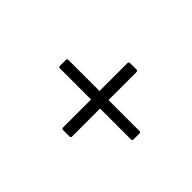

<svg xmlns="http://www.w3.org/2000/svg" viewBox="-69 -670 738 738"><g transform="rotate(45 300.0 -301.0)"><path d="M303 -119Q296 -119 296 -125V-278H127Q120 -278 120 -285V-317Q120 -324 127 -324H296V-476Q296 -483 303 -483H338Q345 -483 345 -476V-324H513Q520 -324 520 -317V-285Q520 -278 513 -278H345V-125Q345 -119 338 -119Z"/></g></svg>

Font: Sofia Sans Light
Style: Italic
Weight: 300
Italic angle: -9°
Version: Version 4.100-B